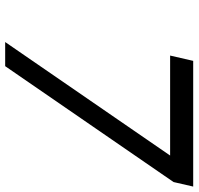

<svg xmlns="http://www.w3.org/2000/svg" viewBox="-32 -716 749 724"><g transform="rotate(90 342.0 -354.5)"><path d="M593 -709H684L667 -635L230 0H139L567 -622H190L210 -709Z"/></g></svg>

Font: Miedinger
Style: Italic
Weight: 400
Italic angle: -13°
Version: Version 001.000